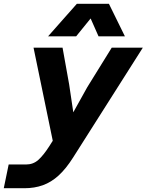

<svg xmlns="http://www.w3.org/2000/svg" viewBox="-84 -809 778 1019"><path d="M305 -213 379 -346 509 -556H674L304 27Q266 87 227 122.5Q188 158 143.5 174Q99 190 45 190H-64L-38 64H54Q92 64 119 40Q146 16 177 -32L196 -62L94 -556H248L283 -361ZM324 -789H494L579 -616H439L397 -711L320 -616H171Z"/></svg>

Font: Azeret Mono
Style: Bold Italic
Weight: 700
Italic angle: -12°
Designer: Martin Vácha
Foundry: Displaay
Version: Version 1.000; Glyphs 3.0.3, build 3074